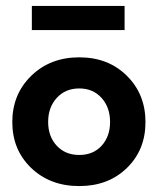

<svg xmlns="http://www.w3.org/2000/svg" viewBox="-20 -616 542 648"><path d="M87.5 -514.5V-596H400.5V-514.5ZM247.5 12Q149 12 85.2 -49.2Q21.5 -110.5 21.5 -204Q21.5 -298 85.5 -360.2Q149.5 -422.5 247.5 -422.5Q345.5 -422.5 408.2 -360.2Q471 -298 471 -204Q471 -110 408.2 -49Q345.5 12 247.5 12ZM247.5 -317.5Q200.5 -317.5 171.5 -285.5Q142.5 -253.5 142.5 -204.5Q142.5 -155.5 171.5 -124.2Q200.5 -93 247.5 -93Q294.5 -93 323 -124.2Q351.5 -155.5 351.5 -204.5Q351.5 -253.5 322.8 -285.5Q294 -317.5 247.5 -317.5Z"/></svg>

Font: League Spartan SemiBold
Style: Regular
Weight: 600
Foundry: The League of Moveable Type
Version: Version 2.002